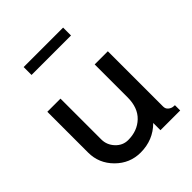

<svg xmlns="http://www.w3.org/2000/svg" viewBox="-211 -891 1032 1032"><g transform="rotate(-45 305.0 -375.0)"><path d="M60 -500H160V-190Q160 -148 189.5 -116.5Q219 -85 260 -85Q330 -85 375 -128Q420 -171 420 -250V-500H520V-80Q520 -62 532.5 -52Q545 -42 558 -41L570 -40V0H420V-55Q355 10 260 10Q178 10 119 -49Q60 -108 60 -190ZM140 -700V-760H440V-700Z"/></g></svg>

Font: Laverick
Style: Regular
Weight: 400
Designer: Daniel Pimley
Foundry: Daniel Pimley
Version: Version 1.000;PS 001.001;hotconv 1.0.56